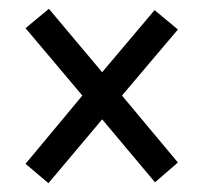

<svg xmlns="http://www.w3.org/2000/svg" viewBox="-20 -577 465 436"><path d="M90 -161 212 -306 332 -163 384 -208 257 -360 384 -510 331 -554 212 -413 91 -557 38 -513 167 -360 38 -205Z"/></svg>

Font: Noto Serif Hebrew ExtraCondensed ExtraBold
Style: Regular
Weight: 800
Width: 2
Designer: Monotype Design Team
Foundry: Monotype Imaging Inc.
Version: Version 2.004